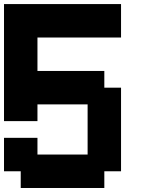

<svg xmlns="http://www.w3.org/2000/svg" viewBox="-20 -937 707 957"><path d="M0 -83.3V-250H166.7V-166.7H416.7V-416.7H166.7V-333.3H0V-916.7H583.3V-750H166.7V-583.3H500V-500H583.3V-83.3H500V0H83.3V-83.3Z"/></svg>

Font: Galmuri11 Bold
Style: Regular
Weight: 700
Designer: Lee Minseo (quiple)
Version: Version 2.397;hotconv 1.1.1;makeotfexe 2.6.0 DEVELOPMENT